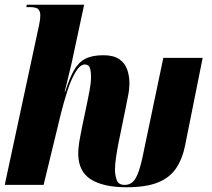

<svg xmlns="http://www.w3.org/2000/svg" viewBox="-22 -780 894 810"><path d="M511 10Q414 10 361 -23.5Q308 -57 308 -133Q308 -147 310.5 -167Q313 -187 317 -206.5Q321 -226 323 -238L346 -348Q350 -367 356 -399Q362 -431 362 -455Q362 -480 357 -494Q352 -508 336 -508Q316 -508 297 -476.5Q278 -445 262.5 -397Q247 -349 235 -301L162 0H-2L143 -675Q146 -689 147 -698Q148 -707 148 -717Q148 -731 140 -740.5Q132 -750 103 -750H89L91 -760H333L280 -513Q278 -504 272 -479.5Q266 -455 260 -430Q254 -405 251 -393H253Q271 -450 290 -483.5Q309 -517 338 -532Q367 -547 414 -547Q457 -547 481 -530.5Q505 -514 514.5 -487Q524 -460 524 -429Q524 -403 517.5 -371.5Q511 -340 506 -314L479 -182Q473 -153 468 -119.5Q463 -86 463 -65Q463 -43 470 -21.5Q477 0 504 0Q533 0 549 -26Q565 -52 578 -111L667 -536H833L759 -167Q748 -111 721.5 -71Q695 -31 645 -10.5Q595 10 511 10Z"/></svg>

Font: Noto Serif Display ExtraCondensed Black
Style: Italic
Weight: 900
Width: 2
Italic angle: -12°
Designer: Monotype Design Team
Foundry: Monotype Imaging Inc.
Version: Version 2.009